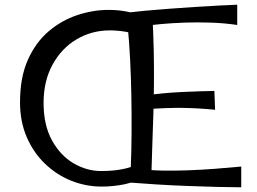

<svg xmlns="http://www.w3.org/2000/svg" viewBox="-20 -790 1089 815"><path d="M412 2Q344 2 282 -23Q220 -48 171 -95Q122 -142 93.5 -208Q65 -274 65 -356Q65 -462 98.5 -536.5Q132 -611 187 -657.5Q242 -704 308.5 -726Q375 -748 441 -748Q482 -748 520 -740.5Q558 -733 591 -719L578 -638Q545 -650 511.5 -655.5Q478 -661 446 -661Q369 -661 305 -623Q241 -585 203 -515.5Q165 -446 165 -353Q165 -259 200.5 -194.5Q236 -130 292 -97Q348 -64 409 -64Q470 -64 514 -75Q558 -86 603 -109L604 -46Q558 -18 509.5 -8Q461 2 412 2ZM532 -15Q536 -81 537.5 -155.5Q539 -230 538.5 -308Q538 -386 535.5 -462Q533 -538 528 -608Q523 -678 516 -736L626 -739Q631 -653 632.5 -579Q634 -505 633.5 -438Q633 -371 631 -306Q629 -241 626.5 -173Q624 -105 622 -28ZM1004 5Q965 5 905.5 3.5Q846 2 778.5 -0.5Q711 -3 646 -7Q581 -11 532 -15L576 -73Q616 -67 667.5 -66Q719 -65 776.5 -67Q834 -69 892 -73.5Q950 -78 1004 -83ZM893 -324Q825 -331 756 -332Q687 -333 597 -326V-385Q677 -396 753 -399.5Q829 -403 890 -404ZM987 -684Q933 -692 875 -694Q817 -696 763 -694Q709 -692 665.5 -688Q622 -684 597 -681L516 -736Q548 -740 596.5 -744.5Q645 -749 700 -753Q755 -757 809.5 -760.5Q864 -764 910.5 -766.5Q957 -769 987 -770Z"/></svg>

Font: Marhey Light Light
Style: Regular
Weight: 300
Version: Version 1.000